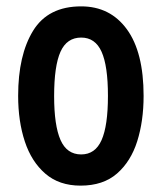

<svg xmlns="http://www.w3.org/2000/svg" viewBox="-20 -573 509 603"><path d="M431 -272Q431 -193 411 -129.5Q391 -66 347.5 -28Q304 10 233 10Q166 10 122.5 -27.5Q79 -65 58 -128.5Q37 -192 37 -272Q37 -400 84 -476.5Q131 -553 235 -553Q326 -553 378.5 -481Q431 -409 431 -272ZM150 -271Q150 -179 170 -133.5Q190 -88 235 -88Q279 -88 299 -133Q319 -178 319 -272Q319 -366 299 -410.5Q279 -455 235 -455Q190 -455 170 -410.5Q150 -366 150 -271Z"/></svg>

Font: Noto Sans Gujarati UI ExtraCondensed SemiBold
Style: Regular
Weight: 600
Width: 2
Designer: Jelle Bosma - Monotype Design Team, Universal Thirst
Foundry: Monotype Imaging Inc.
Version: Version 2.106; ttfautohint (v1.8.4.7-5d5b)